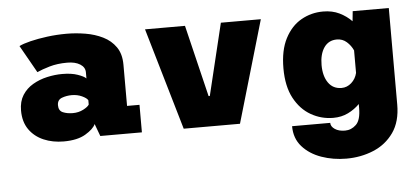

<svg xmlns="http://www.w3.org/2000/svg" viewBox="-50 -617 2049 938"><g transform="rotate(-5 975.0 -148.5)"><path d="M245 11Q191 11 146.8 -8Q102.5 -27 76.2 -64.5Q50 -102 50 -157.5Q50 -202 69.5 -232.8Q89 -263.5 121.2 -282.2Q153.5 -301 191.5 -309.5Q229.5 -318 266 -318Q311 -318 341.5 -307.2Q372 -296.5 382 -286V-316Q382 -341 358 -356Q334 -371 295 -371Q246.5 -371 208 -359.8Q169.5 -348.5 146 -337.5L70 -472Q89.5 -482 126.2 -491Q163 -500 209.2 -506Q255.5 -512 304 -512Q349.5 -512 396 -504.2Q442.5 -496.5 481.5 -477.2Q520.5 -458 544.2 -424Q568 -390 568 -337V-135H629V0H425L402.5 -60.5Q392 -36.5 352.2 -12.8Q312.5 11 245 11ZM301.5 -123Q329.5 -123 352.8 -135Q376 -147 382 -158V-179Q376 -190 353.2 -200.5Q330.5 -211 303.5 -211Q277.5 -211 254.8 -202.5Q232 -194 232 -167.5Q232 -140.5 252.8 -131.8Q273.5 -123 301.5 -123Z M834 0 688 -500H884L969 -148H975L1060 -500H1256L1110 0Z M1567 11Q1508.5 11 1458 -17.8Q1407.5 -46.5 1376.2 -104.5Q1345 -162.5 1345 -251Q1345 -339.5 1375 -397.2Q1405 -455 1454.2 -483Q1503.5 -511 1562 -511Q1607 -511 1641.8 -494Q1676.5 -477 1701.5 -451L1706.5 -500H1883.5V-27Q1883.5 57 1845.8 110.5Q1808 164 1746.5 189.5Q1685 215 1613.5 215Q1549 215 1491.5 194.8Q1434 174.5 1398.2 134.2Q1362.5 94 1362.5 34H1549.5Q1549.5 52 1568.8 65Q1588 78 1618.5 78Q1649.5 78 1673 55.5Q1696.5 33 1696.5 -26V-45.5Q1672.5 -21 1640 -5Q1607.5 11 1567 11ZM1532 -251Q1532 -197 1555 -164Q1578 -131 1620 -131Q1647 -131 1668.2 -150Q1689.5 -169 1696.5 -198V-308.5Q1685.5 -333 1665.2 -351Q1645 -369 1617 -369Q1576.5 -369 1554.2 -336.8Q1532 -304.5 1532 -251Z"/></g></svg>

Font: Trispace ExtraBold
Style: Regular
Weight: 800
Designer: Tyler Finck
Foundry: Etcetera Type Company
Version: Version 1.210; ttfautohint (v1.8.3)